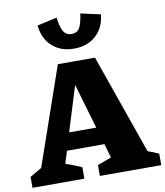

<svg xmlns="http://www.w3.org/2000/svg" viewBox="-120 -995 926 1075"><g transform="rotate(-10 343.0 -457.5)"><path d="M647 -90Q663 -85 678.5 -78.5Q694 -72 709 -65V0H360V-62L439 -91L416 -171H203L181 -100Q205 -93 227 -84Q249 -75 272 -65V0H-23V-62L44 -101L237 -657H448ZM233 -270H387L312 -526ZM342 -727Q267 -727 218.5 -771Q170 -815 163 -890L275 -915Q283 -856 298 -833Q313 -810 342 -810Q373 -810 387.5 -833Q402 -856 410 -915L523 -890Q516 -816 467.5 -771.5Q419 -727 342 -727Z"/></g></svg>

Font: Piazzolla SC ExtraBold
Style: Regular
Weight: 800
Designer: Juan Pablo del Peral
Foundry: Huerta Tipografica
Version: Version 1.330